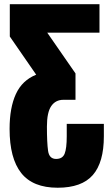

<svg xmlns="http://www.w3.org/2000/svg" viewBox="-20 -752 525 899"><path d="M250 127Q133.8 127 79.3 58.1Q24.9 -10.7 24.9 -148.4Q24.9 -247.6 54.4 -311.8Q84 -376 149.4 -402.3L25.9 -581.1V-732.4H445.8V-599.1H201.2L333.5 -408.2V-284.7H276.9Q240.2 -284.7 220 -255.4Q199.7 -226.1 199.7 -159.2Q199.7 -84 205.1 -45.9Q210.4 -7.8 242.7 -7.8Q272.9 -7.8 282.7 -32.5Q292.5 -57.1 292.5 -113.8V-171.9H466.3V-113.8Q466.3 8.3 414.6 67.6Q362.8 127 250 127Z"/></svg>

Font: Anton SC
Style: Regular
Weight: 400
Designer: Vernon Adams
Foundry: Vernon Adams
Version: Version 2.116; ttfautohint (v1.8.4.7-5d5b)